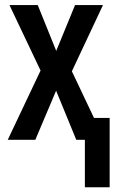

<svg xmlns="http://www.w3.org/2000/svg" viewBox="-20 -562 471 772"><path d="M321.3 190.9V0H286.6L205.6 -197.3L122.1 0H11.2L143.1 -278.3L18.1 -541.5H131.8L206.1 -357.4L281.7 -541.5H394L269 -275.4L357.9 -87.9H420.9V190.9Z"/></svg>

Font: Open Sans Condensed SemiBold
Style: Regular
Weight: 600
Width: 3
Designer: Monotype Design Team
Foundry: Monotype Imaging Inc.
Version: Version 3.000; ttfautohint (v1.8.4)